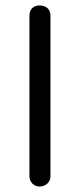

<svg xmlns="http://www.w3.org/2000/svg" viewBox="-20 -668 293 704"><path d="M125 16C148 16 165 -1 165 -21V-611C165 -635 148 -648 125 -648C104 -648 88 -635 88 -611V-21C88 -1 104 16 125 16Z"/></svg>

Font: Dongle Light
Style: Regular
Weight: 300
Designer: Yanghee Ryu
Foundry: Yanghee Ryu
Version: Version 2.000